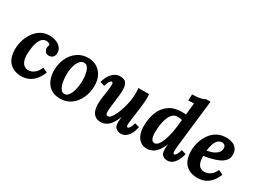

<svg xmlns="http://www.w3.org/2000/svg" viewBox="-44 -1385 2701 2025"><g transform="rotate(30 1307.0 -372.0)"><path d="M273 -511Q319 -511 355.5 -496Q392 -481 413.5 -454.5Q435 -428 435 -391Q435 -361 417.5 -342Q400 -323 371 -322Q337 -321 323 -342.5Q309 -364 309 -381Q309 -390 311.5 -401.5Q314 -413 319 -423Q315 -432 302 -438.5Q289 -445 271 -445Q239 -445 218.5 -423.5Q198 -402 186.5 -369Q175 -336 170 -299.5Q165 -263 164 -233Q162 -179 174 -146Q186 -113 206 -98Q226 -83 247 -81Q266 -80 290 -86.5Q314 -93 339 -115.5Q364 -138 384 -185L441 -157Q413 -92 378 -55Q343 -18 304 -3.5Q265 11 223 11Q135 10 81 -43Q27 -96 27 -207Q27 -255 42 -308Q57 -361 87.5 -407Q118 -453 164 -482Q210 -511 273 -511Z M746 -511Q802 -511 847.5 -485Q893 -459 920 -409Q947 -359 947 -288Q947 -209 916.5 -140.5Q886 -72 830 -30.5Q774 11 696 11Q629 11 584 -19.5Q539 -50 517 -102Q495 -154 495 -216Q495 -296 525.5 -363Q556 -430 612.5 -470.5Q669 -511 746 -511ZM731 -445Q701 -446 678.5 -418.5Q656 -391 643.5 -345Q631 -299 631 -244Q631 -214 634.5 -181Q638 -148 647.5 -119.5Q657 -91 672.5 -73Q688 -55 712 -55Q738 -55 756 -75Q774 -95 785.5 -126.5Q797 -158 802.5 -193Q808 -228 809 -259Q810 -286 807 -318Q804 -350 796 -379Q788 -408 772 -426.5Q756 -445 731 -445Z M1193 11Q1151 11 1124.5 -8Q1098 -27 1085.5 -61.5Q1073 -96 1073 -143Q1073 -180 1079.5 -224Q1086 -268 1092.5 -312Q1099 -356 1099 -392Q1099 -409 1093.5 -413.5Q1088 -418 1083 -418Q1072 -418 1060 -401Q1048 -384 1035 -339L981 -355Q985 -376 996.5 -403Q1008 -430 1027 -454.5Q1046 -479 1072 -495Q1098 -511 1132 -511Q1188 -511 1207.5 -481Q1227 -451 1227 -398Q1227 -368 1223 -330.5Q1219 -293 1214 -254Q1209 -215 1205 -180.5Q1201 -146 1201 -123Q1201 -108 1204 -98.5Q1207 -89 1213 -85Q1219 -81 1229 -81Q1246 -81 1264.5 -103Q1283 -125 1300 -162.5Q1317 -200 1331 -245.5Q1345 -291 1353.5 -338.5Q1362 -386 1362 -428Q1362 -442 1361.5 -465Q1361 -488 1359 -500H1488Q1490 -479 1490.5 -470.5Q1491 -462 1491 -452Q1491 -431 1488.5 -401.5Q1486 -372 1482 -338Q1478 -304 1473 -270Q1470 -243 1466.5 -218Q1463 -193 1460 -171.5Q1457 -150 1455.5 -133.5Q1454 -117 1454 -108Q1454 -92 1458.5 -87Q1463 -82 1468 -82Q1479 -82 1491 -99Q1503 -116 1516 -161L1570 -145Q1566 -124 1557 -97Q1548 -70 1532 -45.5Q1516 -21 1493 -5Q1470 11 1437 11Q1405 11 1379 -8Q1353 -27 1353 -80Q1353 -100 1355 -114Q1357 -128 1358 -145H1357Q1334 -85 1307 -51Q1280 -17 1251 -3Q1222 11 1193 11Z M1756 11Q1706 11 1673 -14.5Q1640 -40 1624 -83Q1608 -126 1608 -180Q1608 -275 1637.5 -350Q1667 -425 1728.5 -468Q1790 -511 1885 -511Q1892 -511 1909 -510.5Q1926 -510 1933 -509Q1938 -555 1940.5 -582Q1943 -609 1945 -625Q1947 -641 1949 -652Q1933 -651 1911.5 -650.5Q1890 -650 1879 -649L1883 -725Q1930 -725 1961 -730Q1992 -735 2010.5 -742Q2029 -749 2036 -755H2090Q2081 -675 2071.5 -595Q2062 -515 2053 -435Q2046 -367 2038 -304Q2030 -241 2025 -191Q2020 -141 2020 -111Q2020 -93 2025 -87.5Q2030 -82 2035 -82Q2046 -82 2058 -99Q2070 -116 2083 -161L2138 -145Q2134 -124 2124 -97Q2114 -70 2098 -45.5Q2082 -21 2058.5 -5Q2035 11 2002 11Q1970 11 1946 -8Q1922 -27 1922 -80Q1922 -100 1923 -111.5Q1924 -123 1926 -140H1925Q1901 -81 1872 -48Q1843 -15 1813 -2Q1783 11 1756 11ZM1793 -80Q1818 -80 1838.5 -105Q1859 -130 1875.5 -174.5Q1892 -219 1904 -277Q1911 -313 1916 -353.5Q1921 -394 1925 -437Q1918 -440 1900 -442.5Q1882 -445 1872 -445Q1838 -445 1815 -425.5Q1792 -406 1778 -375Q1764 -344 1756.5 -308Q1749 -272 1746.5 -238.5Q1744 -205 1744 -181Q1744 -130 1757.5 -105Q1771 -80 1793 -80Z M2424 -511Q2468 -511 2502 -498Q2536 -485 2555 -457Q2574 -429 2574 -385Q2574 -344 2549.5 -315.5Q2525 -287 2485.5 -269Q2446 -251 2399 -239.5Q2352 -228 2308 -222Q2308 -165 2321.5 -134.5Q2335 -104 2356 -92.5Q2377 -81 2398 -81Q2415 -81 2438.5 -87.5Q2462 -94 2486 -115Q2510 -136 2528 -177L2584 -150Q2556 -85 2521 -50Q2486 -15 2448 -2Q2410 11 2371 11Q2279 12 2225 -42Q2171 -96 2171 -207Q2171 -255 2186 -308Q2201 -361 2231.5 -407Q2262 -453 2310 -482Q2358 -511 2424 -511ZM2413 -445Q2379 -445 2358 -421Q2337 -397 2326 -360.5Q2315 -324 2311 -287Q2365 -297 2397 -314Q2429 -331 2443.5 -353Q2458 -375 2457 -399Q2456 -424 2442 -434.5Q2428 -445 2413 -445Z"/></g></svg>

Font: Lora
Style: Italic
Weight: 400
Italic angle: -3°
Designer: Olga Karpushina, Alexei Vanyashin (Cyrillic)
Foundry: Cyreal
Version: Version 3.008